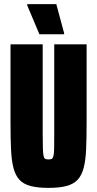

<svg xmlns="http://www.w3.org/2000/svg" viewBox="-20 -903 471 931"><path d="M215 8Q163 8 128.5 -1Q94 -10 74.5 -31Q55 -52 45.5 -88Q36 -124 33.5 -177.5Q31 -231 31 -306V-688H187V-252Q187 -207 188 -182Q189 -157 191.5 -146Q194 -135 199.5 -132.5Q205 -130 215 -130Q225 -130 230.5 -132.5Q236 -135 239 -146Q242 -157 242.5 -182Q243 -207 243 -252V-688H400V-306Q400 -231 397.5 -177.5Q395 -124 385.5 -88Q376 -52 356 -31Q336 -10 302 -1Q268 8 215 8ZM171 -737 112 -877V-883H253L291 -742V-737Z"/></svg>

Font: Saira ExtraCondensed Black
Style: Regular
Weight: 900
Width: 2
Designer: Hector Gatti with collaboration of the Omnibus-Type team
Foundry: Omnibus-Type
Version: Version 1.101